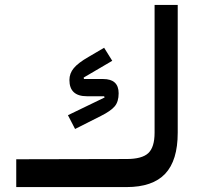

<svg xmlns="http://www.w3.org/2000/svg" viewBox="-20 -760 810 780"><path d="M46 -113 494 -114Q557 -114 582.5 -138Q608 -162 608 -221V-740H702V-221Q702 -108 651 -54Q600 0 494 0H46ZM256 -292 405 -364 403 -369H333Q262 -369 262 -435Q262 -462 280 -483.5Q298 -505 340 -529L403 -566L436 -513L320 -445L321 -439H399Q462 -439 462 -381Q462 -347 446 -328Q430 -309 390 -289L285 -236Z"/></svg>

Font: IBM Plex Sans Arabic Medm
Style: Regular
Weight: 500
Designer: Mike Abbink, Paul van der Laan, Pieter van Rosmalen, Wael Morcos, Khajak Apelian
Foundry: Bold Monday
Version: Version 1.005